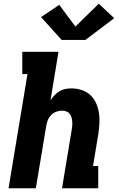

<svg xmlns="http://www.w3.org/2000/svg" viewBox="-20 -1014 640 1034"><path d="M26 0 128 -615H100V-735H295L252 -474Q262 -489 274 -501.5Q286 -514 301 -523Q316 -532 332.5 -535Q349 -538 365 -538Q394 -538 420.5 -529Q447 -520 466.5 -502Q486 -484 497 -459.5Q508 -435 512.5 -408Q517 -381 515.5 -352Q514 -323 510 -295L481 -120H509V0H314L366 -314Q368 -326 369 -337.5Q370 -349 369 -360.5Q368 -372 365 -382.5Q362 -393 355 -401.5Q348 -410 337.5 -414Q327 -418 315 -418Q300 -418 285 -413Q270 -408 258 -397Q246 -386 239.5 -371.5Q233 -357 230 -342L173 0ZM440 -799H312L201 -922L299 -988L386 -871L512 -994L595 -916Z"/></svg>

Font: Iosevka Curly Slab HvEx
Style: Italic
Weight: 900
Width: 7
Italic angle: -9°
Monospace: yes
Designer: Belleve Invis
Foundry: Belleve Invis
Version: Version 11.1.0; ttfautohint (v1.8.3)